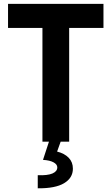

<svg xmlns="http://www.w3.org/2000/svg" viewBox="-20 -740 582 1003"><path d="M201.7 -594.2H22V-719.7H520.5V-594.2H341.3V0H201.7ZM279.3 134.3Q279.3 118.7 259.5 107.9Q239.7 97.2 204.6 95.2L235.8 0H296.9L278.3 51.8Q316.9 61.5 338.9 84.2Q360.8 106.9 360.8 141.1Q360.8 189.5 314.9 217Q269 244.6 177.2 243.7V175.3Q228.5 177.2 253.9 166.3Q279.3 155.3 279.3 134.3Z"/></svg>

Font: Reddit Sans
Style: Bold
Weight: 700
Designer: Stephen Hutchings
Foundry: Reddit
Version: Version 1.013